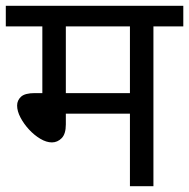

<svg xmlns="http://www.w3.org/2000/svg" viewBox="-20 -642 652 662"><path d="M509 -551V0H428V-250H207V-213Q207 -180 192.5 -165.5Q178 -151 159 -151Q140 -151 119 -163.5Q98 -176 80 -195.5Q62 -215 50.5 -237Q39 -259 39 -278Q39 -296 52.5 -308.5Q66 -321 100 -321H126V-551H0V-622H612V-551ZM428 -551H207V-321H428Z"/></svg>

Font: Noto Sans Historical
Style: Regular
Weight: 400
Designer: Monotype Design Team
Foundry: Monotype Imaging Inc.
Version: Version 2.013; ttfautohint (v1.8.4.7-5d5b)